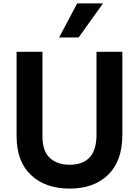

<svg xmlns="http://www.w3.org/2000/svg" viewBox="-20 -1063 811 1124"><path d="M77.1 -265.6V-759.8H228.5V-266.6Q228.5 -177.7 272 -138.2Q315.4 -98.6 386.7 -98.6Q544.9 -98.6 544.9 -272.5V-759.8H696.3V-274.4Q696.3 -121.1 613.3 -40Q530.3 41 387.7 41Q245.1 41 161.1 -38.6Q77.1 -118.2 77.1 -265.6ZM326.2 -843.8 431.6 -1043H583L440.4 -843.8Z"/></svg>

Font: GenEi M Gothic v2 Bold
Style: Regular
Weight: 700
Version: Version 2.0